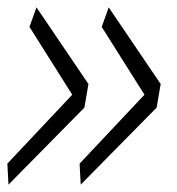

<svg xmlns="http://www.w3.org/2000/svg" viewBox="-22 -531 479 521"><path d="M-2 -87 174 -274 58 -458 77 -511 218 -303 207 -239 1 -30ZM194 -87 370 -274 254 -458 273 -511 414 -303 403 -239 197 -30Z"/></svg>

Font: Georama Light
Style: Italic
Weight: 300
Italic angle: -9°
Designer: Jean-Baptiste Levee
Foundry: Production Type
Version: Version 1.001